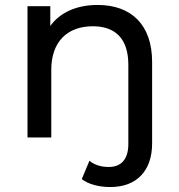

<svg xmlns="http://www.w3.org/2000/svg" viewBox="-20 -555 721 775"><path d="M187 0V-273C187 -386 251 -449 355 -449C447 -449 498 -397 498 -294V26C498 87 470 119 419 119C388 119 362 111 341 94L310 168C337 189 380 200 425 200C533 200 594 133 594 24V-305C594 -456 509 -535 374 -535C290 -535 222 -505 183 -450V-530H91V0Z"/></svg>

Font: Malon Grotesk Med
Style: Regular
Weight: 500
Designer: Julieta Ulanovsky
Foundry: Julieta Ulanovsky
Version: Version 7.200